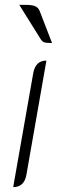

<svg xmlns="http://www.w3.org/2000/svg" viewBox="-20 -757 246 786"><path d="M116 -457Q125 -509 170 -509L88 -41Q79 9 34 9ZM147 -596 59 -737H87Q110 -737 123 -732Q136 -727 142 -713L193 -581Q168 -581 160.5 -584Q153 -587 147 -596Z"/></svg>

Font: K2D Thin
Style: Italic
Weight: 100
Italic angle: -10°
Designer: Katatrad Aksorn Co.,Ltd.
Foundry: Cadson Demak Co.,Ltd.
Version: Version 1.000; ttfautohint (v1.6)